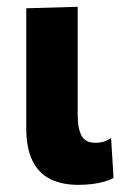

<svg xmlns="http://www.w3.org/2000/svg" viewBox="-20 -523 365 557"><path d="M207.1 13.3Q159.9 13.3 126.1 -3.4Q92.2 -20.1 74.2 -56.6Q56.2 -93 56.2 -151.7Q56.2 -187.5 56.2 -212.6Q56.2 -237.7 56.2 -266Q56.2 -337.9 56.2 -391.1Q56.2 -444.2 56.2 -499L205.4 -503.3Q205.4 -446.9 205.4 -396Q205.4 -345.1 205.4 -302.3Q205.4 -259.5 205.4 -226.4V-188.1Q205.4 -151.2 216.3 -129.9Q227.2 -108.7 257 -108.7Q268.1 -108.7 279 -111.5Q289.9 -114.3 302.3 -122.8L309.4 -6.9Q298.8 -0.6 282.7 3.9Q266.6 8.4 247.4 10.9Q228.2 13.3 207.1 13.3Z"/></svg>

Font: Commissioner Thin
Style: Regular
Weight: 100
Designer: Kostas Bartsokas
Foundry: Kostas Bartsokas
Version: Version 1.001;gftools[0.9.23]